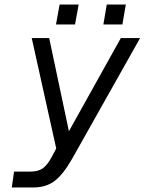

<svg xmlns="http://www.w3.org/2000/svg" viewBox="-20 -668 638 847"><path d="M451 -648H535L520 -560H436ZM243 -648H327L311 -560H227ZM42 89H114Q149 89 169.5 74Q190 59 209 23L228 -13L120 -500H197L284 -89L513 -500H598L299 31Q260 100 222 129.5Q184 159 127 159H32Z"/></svg>

Font: Overused Grotesk
Style: Italic
Weight: 400
Italic angle: -10°
Version: Version 0.003